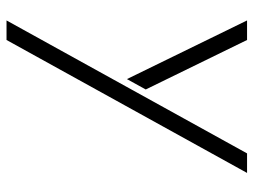

<svg xmlns="http://www.w3.org/2000/svg" viewBox="-110 -628 740 559"><g transform="rotate(90 259.5 -349.0)"><path d="M210.8 -349.1 241 -403.8 96.9 -698.8H40L210.8 -349ZM427.1 -698.8 40 1.5H96.9L484 -698.8Z"/></g></svg>

Font: Expanse
Style: Expanse
Weight: 400
Designer: Ryan Lin
Version: Version 1.0